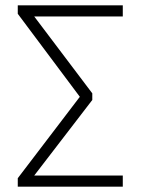

<svg xmlns="http://www.w3.org/2000/svg" viewBox="-20 -704 530 724"><path d="M443 -642H109L328 -352V-327L109 -42H443V0H47V-32L281 -339L47 -652V-684H443Z"/></svg>

Font: FiraGO ExtraLight
Style: Regular
Weight: 200
Designer: bBox Type
Foundry: bBox Type GmbH
Version: Version 1.001